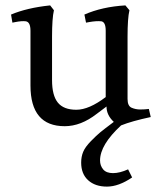

<svg xmlns="http://www.w3.org/2000/svg" viewBox="-20 -452 590 712"><path d="M351 143Q351 162 362.5 176Q374 190 399 190Q424 190 455 176L470 206Q420 240 376.5 240Q333 240 307 216.5Q281 193 281 151Q281 129 288.5 111Q296 93 317 71.5Q338 50 352 38.5Q366 27 402 0Q375 -25 375 -57L339 -30Q280 16 220 16Q93 16 93 -135V-338Q93 -370 76 -373Q61 -375 36 -370L26 -368L21 -398Q80 -423 166 -432L180 -414Q173 -384 173 -316V-155Q173 -98 194.5 -71.5Q216 -45 263 -45Q310 -45 372 -92V-338Q372 -370 356 -373Q338 -375 310 -370L299 -368L293 -398Q359 -427 445 -432L460 -414Q453 -384 453 -316V-85Q453 -59 468 -52.5Q483 -46 500 -46Q517 -46 532 -48L539 -18Q469 -3 429 13Q351 85 351 143Z"/></svg>

Font: Buenard
Style: Regular
Weight: 400
Designer: Gustavo Ibarra
Foundry: FontFuror
Version: Version 1.001 2011